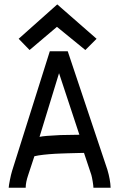

<svg xmlns="http://www.w3.org/2000/svg" viewBox="-20 -874 558 894"><path d="M246.6 -853.5 429.7 -693.4 377.4 -641.1 245.1 -749 117.7 -641.1 66.9 -693.4ZM349.6 -246.6 254.9 -533.2 164.1 -236.8Q185.5 -241.7 261.2 -245.1ZM211.9 -635.3H295.4L480 -84Q493.7 -37.6 495.1 0H415Q415 -8.3 411.6 -29.1Q408.2 -49.8 405.3 -59.6L371.1 -162.1Q366.2 -162.1 347.2 -161.6Q328.1 -161.1 320.1 -160.9Q312 -160.6 293.2 -160.2Q274.4 -159.7 263.9 -159.2Q253.4 -158.7 236.6 -158Q219.7 -157.2 208.3 -156Q196.8 -154.8 183.6 -153.6Q170.4 -152.3 159.7 -150.4Q148.9 -148.4 140.1 -146.5L111.3 -59.1Q99.6 -24.9 99.6 0H20.5Q21 -10.3 26.1 -35.9Q31.2 -61.5 36.1 -77.6Z"/></svg>

Font: FantasqueSansM Nerd Font
Style: Regular
Weight: 400
Monospace: yes
Designer: Jany Belluz
Version: Version 1.8.0 ; ttfautohint (v1.8.2);Nerd Fonts 3.4.0